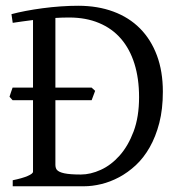

<svg xmlns="http://www.w3.org/2000/svg" viewBox="-20 -650 633 670"><path d="M548.3 -330.1Q548.3 -269 535.9 -220.9Q523.4 -172.9 502.4 -136Q481.4 -99.1 453.9 -73.5Q426.3 -47.9 395.5 -31.5Q364.7 -15.1 333.3 -7.6Q301.8 0 272.9 0H24.4V-21Q57.6 -27.8 76.4 -35.9Q95.2 -43.9 95.2 -50.8V-300.3H23.9L13.2 -312.5Q15.6 -319.8 18.3 -328.1Q21 -336.4 23.9 -344.2H95.2V-580.1Q75.7 -577.6 58.1 -575.2Q40.5 -572.8 24.4 -570.3L20 -600.6Q41.5 -606.4 69.6 -611.8Q97.7 -617.2 128.9 -621.3Q160.2 -625.5 192.1 -627.7Q224.1 -629.9 252.9 -629.9Q320.8 -629.9 375.5 -609.6Q430.2 -589.4 468.5 -550.8Q506.8 -512.2 527.6 -456.5Q548.3 -400.9 548.3 -330.1ZM221.2 -588.9Q196.8 -588.9 173.3 -587.4V-344.2H299.8L312 -333L299.8 -300.3H173.3V-75.2Q173.3 -64.5 178.2 -57.6Q185.1 -49.3 204.6 -45.2Q224.1 -41 262.2 -41Q295.9 -41 331.8 -57.4Q367.7 -73.7 397.5 -107.2Q427.2 -140.6 446.3 -191.4Q465.3 -242.2 465.3 -311Q465.3 -376 449.2 -427.5Q433.1 -479 402.1 -514.9Q371.1 -550.8 325.4 -569.8Q279.8 -588.9 221.2 -588.9Z"/></svg>

Font: Gentium Basic
Style: Regular
Weight: 400
Designer: J. Victor Gaultney and Annie Olsen
Foundry: SIL International
Version: Version 1.100